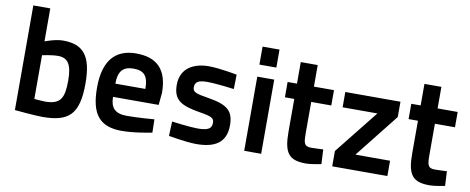

<svg xmlns="http://www.w3.org/2000/svg" viewBox="-63 -983 3114 1272"><g transform="rotate(10 1494.0 -347.0)"><path d="M309 -511C256 -511 188 -484 188 -484V-706H74V-2C74 -2 208 11 260 11C438 11 504 -48 504 -256C504 -443 445 -511 309 -511ZM259 -92C240 -92 188 -97 188 -97V-391C188 -391 250 -405 294 -405C358 -405 388 -366 388 -256C388 -138 366 -92 259 -92Z M811 -93C730 -93 700 -128 699 -201H1006L1014 -283C1014 -438 943 -511 801 -511C662 -511 584 -426 584 -244C584 -68 643 11 794 11C883 11 997 -13 997 -13L995 -102C995 -102 890 -93 811 -93ZM699 -290C699 -373 730 -409 801 -409C872 -409 901 -377 901 -290Z M1480 -488C1480 -488 1363 -511 1290 -511C1190 -511 1101 -467 1101 -353C1101 -249 1157 -221 1285 -200C1365 -187 1381 -178 1381 -146C1381 -106 1355 -92 1285 -92C1234 -92 1113 -108 1113 -108L1109 -11C1109 -11 1225 11 1296 11C1419 11 1495 -32 1495 -149C1495 -248 1451 -283 1319 -304C1236 -317 1215 -325 1215 -356C1215 -394 1239 -407 1298 -407C1358 -407 1478 -391 1478 -391Z M1617 0H1731V-499H1617ZM1617 -580H1731V-701H1617Z M2133 -396V-499H1998V-644H1884V-499H1821V-396H1884V-176C1884 -32 1919 12 2034 12C2069 12 2136 -2 2136 -2L2131 -100C2131 -100 2078 -97 2050 -97C2000 -97 1998 -123 1998 -192V-396Z M2209 -397H2443L2209 -103V0H2580V-103H2347L2580 -397V-500H2209Z M2965 -396V-499H2830V-644H2716V-499H2653V-396H2716V-176C2716 -32 2751 12 2866 12C2901 12 2968 -2 2968 -2L2963 -100C2963 -100 2910 -97 2882 -97C2832 -97 2830 -123 2830 -192V-396Z"/></g></svg>

Font: TitilliumText22L
Style: 800 wt
Weight: 800
Designer: Campivisivi
Foundry: Campivisivi
Version: 1.000